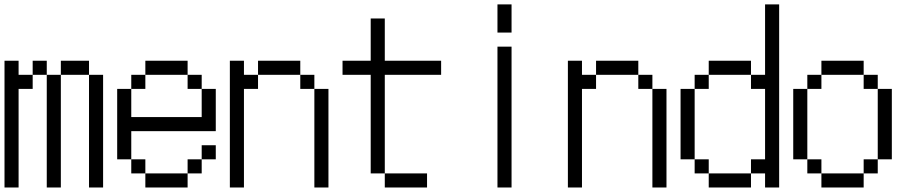

<svg xmlns="http://www.w3.org/2000/svg" viewBox="-20 -832 4040 852"><path d="M0 -562.5H62.5V-500H125V-437.5H62.5V0H0ZM187.5 -500H250V0H187.5ZM375 -500H437.5V0H375ZM125 -562.5H187.5V-500H125ZM250 -562.5H375V-500H250Z M625 -62.5H812.5V0H625V-62.5H562.5V-125H625ZM812.5 -125H875V-62.5H812.5ZM500 -437.5H562.5V-312.5H875V-437.5H937.5V-250H562.5V-125H500ZM875 -187.5H937.5V-125H875ZM562.5 -500H625V-437.5H562.5ZM812.5 -500H875V-437.5H812.5V-500H625V-562.5H812.5Z M1000 -562.5H1062.5V-500H1125V-437.5H1062.5V0H1000ZM1375 -437.5H1437.5V0H1375ZM1312.5 -500H1375V-437.5H1312.5V-500H1125V-562.5H1312.5Z M1687.5 -62.5H1875V0H1687.5V-62.5H1625V-500H1500V-562.5H1625V-750H1687.5V-562.5H1937.5V-500H1687.5Z M2187.5 -625H2250V0H2187.5ZM2187.5 -812.5H2250V-687.5H2187.5Z M2500 -562.5H2562.5V-500H2625V-437.5H2562.5V0H2500ZM2875 -437.5H2937.5V0H2875ZM2812.5 -500H2875V-437.5H2812.5V-500H2625V-562.5H2812.5Z M3125 -62.5H3312.5V0H3125V-62.5H3062.5V-125H3125ZM3375 -62.5H3312.5V-125H3375V-437.5H3312.5V-500H3375V-812.5H3437.5V0H3375ZM3000 -437.5H3062.5V-125H3000ZM3062.5 -500H3125V-437.5H3062.5ZM3125 -562.5H3312.5V-500H3125Z M3625 -62.5H3812.5V0H3625V-62.5H3562.5V-125H3625ZM3812.5 -125H3875V-62.5H3812.5ZM3500 -437.5H3562.5V-125H3500ZM3875 -437.5H3937.5V-125H3875ZM3562.5 -500H3625V-437.5H3562.5ZM3812.5 -500H3875V-437.5H3812.5V-500H3625V-562.5H3812.5Z"/></svg>

Font: HE실루아
Style: regular
Weight: 500
Monospace: yes
Designer: Taeyun An (WindowsTiger)
Version: v1